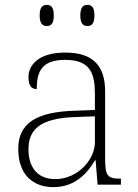

<svg xmlns="http://www.w3.org/2000/svg" viewBox="-20 -759 567 789"><path d="M339 -652C357 -652 368 -662 368 -696C368 -729 357 -739 339 -739C322 -739 310 -729 310 -696C310 -662 322 -652 339 -652ZM172 -652C190 -652 201 -662 201 -696C201 -729 190 -739 172 -739C155 -739 143 -729 143 -696C143 -662 155 -652 172 -652ZM199 10C294 10 343 -54 370 -100H373L381 0H477V-25H471C419 -25 412 -40 412 -111V-383C412 -485 366 -543 248 -543C137 -543 97 -490 97 -443C97 -408 108 -393 131 -393C131 -467 153 -513 248 -513C354 -513 370 -454 370 -371V-307L287 -304C128 -299 55 -252 55 -147C55 -39 118 10 199 10ZM207 -23C129 -23 97 -78 97 -145C97 -225 142 -273 289 -278L370 -281V-174C370 -104 300 -23 207 -23Z"/></svg>

Font: Noto Serif Gurmukhi ExtraLight
Style: Regular
Weight: 200
Designer: Vaibhav Singh and the Monotype Design Team
Foundry: Monotype Imaging Inc.
Version: Version 2.004